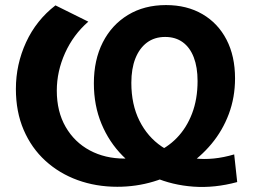

<svg xmlns="http://www.w3.org/2000/svg" viewBox="-20 -732 1017 765"><path d="M447.4 12.2Q362.8 12.2 289.4 -14.4Q216 -41.1 160.7 -91.6Q105.4 -142.1 74.4 -214.2Q43.3 -286.4 43.3 -377.6Q43.3 -475.4 83.9 -563.6Q124.6 -651.8 201 -710.6L331.9 -645.7Q272.4 -594.1 239.3 -520.9Q206.3 -447.6 206.3 -371Q206.3 -287.3 241.6 -226.3Q276.9 -165.3 337.9 -132.7Q398.8 -100.2 475.7 -100.2Q539 -100.2 592.1 -121.1Q645.1 -142 684.2 -182.2Q723.3 -222.3 745.2 -279.6Q767.2 -336.9 767.2 -409.2Q767.2 -464.2 752 -503.6Q736.9 -542.9 708 -563.9Q679.2 -584.8 638.1 -584.8Q595.7 -584.8 565.6 -562.4Q535.6 -539.9 519.4 -499.2Q503.3 -458.4 503.3 -402Q503.3 -315.5 535.6 -251Q567.9 -186.5 624.5 -148.1Q681.2 -109.8 755.3 -100.9Q829.4 -92 913.1 -116.8L925.1 -6.6Q835.1 17.8 750.8 11.7Q666.5 5.6 594.4 -25.7Q522.3 -57 468.5 -111.4Q414.6 -165.8 384.3 -238.8Q354 -311.8 354 -399.8Q354 -493.4 389.6 -563.3Q425.2 -633.2 490 -672.5Q554.7 -711.8 641.3 -711.8Q724.7 -711.8 786.7 -675.6Q848.7 -639.4 882.6 -573.9Q916.5 -508.4 916.5 -419.6Q916.5 -344.2 891.8 -278.1Q867.1 -212.1 822.8 -158.9Q778.6 -105.7 719.5 -67.4Q660.4 -29.2 591.4 -8.5Q522.4 12.2 447.4 12.2Z"/></svg>

Font: Montserrat Thin
Style: Regular
Weight: 100
Designer: Julieta Ulanovsky
Foundry: Julieta Ulanovsky
Version: Version 9.000